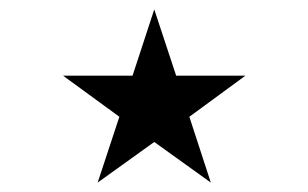

<svg xmlns="http://www.w3.org/2000/svg" viewBox="-20 -619 652 406"><path d="M499 -459 380.4 -372.1 425.8 -232.9 306.2 -318.8 186.5 -232.9 232.4 -372.1 113.3 -459H260.3L306.2 -599.1L352.5 -459Z"/></svg>

Font: Vazirmatn UI NL Thin
Style: Regular
Weight: 100
Designer: Saber Rastikerdar
Foundry: Saber Rastikerdar
Version: Version 33.003